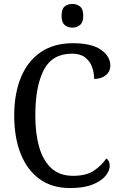

<svg xmlns="http://www.w3.org/2000/svg" viewBox="-20 -943 611 973"><path d="M335 10Q243 10 180 -36Q117 -82 84.5 -164.5Q52 -247 52 -358Q52 -467 85.5 -549.5Q119 -632 185.5 -678Q252 -724 350 -724Q444 -724 491.5 -691Q539 -658 539 -611Q539 -580 516 -561.5Q493 -543 457 -543Q457 -574 446.5 -603.5Q436 -633 411.5 -652Q387 -671 345 -671Q245 -671 202 -588.5Q159 -506 159 -358Q159 -265 179 -196.5Q199 -128 241 -90Q283 -52 350 -52Q418 -52 456.5 -78.5Q495 -105 519 -140Q536 -129 536 -102Q536 -78 515 -52Q494 -26 449.5 -8Q405 10 335 10ZM347 -803Q323 -803 307.5 -816.5Q292 -830 292 -863Q292 -897 307.5 -910Q323 -923 347 -923Q369 -923 385.5 -910Q402 -897 402 -863Q402 -830 385.5 -816.5Q369 -803 347 -803Z"/></svg>

Font: Noto Serif Sinhala SemiCondensed
Style: Regular
Weight: 400
Width: 4
Designer: Jelle Bosma - Monotype Design Team
Foundry: Monotype Imaging Inc.
Version: Version 2.007; ttfautohint (v1.8.4.7-5d5b)